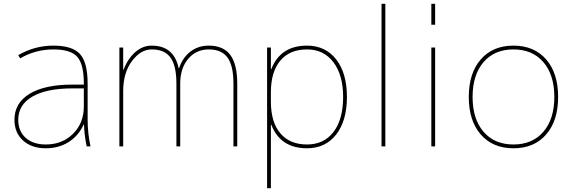

<svg xmlns="http://www.w3.org/2000/svg" viewBox="-20 -770 3002 1010"><path d="M422 -115H420Q394 -57 342 -23.5Q290 10 221 10Q146 10 101 -31Q56 -72 56 -140Q56 -228 135.5 -276.5Q215 -325 361 -325H421V-330Q421 -432 386.5 -471Q352 -510 261 -510Q167 -510 86 -463L76 -480Q162 -530 261 -530Q360 -530 400.5 -486Q441 -442 441 -330V-140Q441 -70 456 0H436Q423 -62 422 -115ZM76 -140Q76 -80 115 -45Q154 -10 221 -10Q308 -10 364.5 -66.5Q421 -123 421 -210V-305H361Q225 -305 150.5 -262Q76 -219 76 -140Z M928 -330V0H908V-330Q908 -424 877 -467Q846 -510 778 -510Q720 -510 674 -448.5Q628 -387 628 -290V0H608V-520H628V-403H630Q652 -461 691 -495.5Q730 -530 778 -530Q895 -530 920 -411H922Q940 -466 981 -498Q1022 -530 1078 -530Q1155 -530 1191.5 -481Q1228 -432 1228 -330V0H1208V-330Q1208 -424 1177 -467Q1146 -510 1078 -510Q1012 -510 970 -460.5Q928 -411 928 -330Z M1595 10Q1455 10 1407 -114H1405V220H1385V-520H1405V-406H1407Q1455 -530 1595 -530Q1692 -530 1748.5 -457.5Q1805 -385 1805 -260Q1805 -135 1748.5 -62.5Q1692 10 1595 10ZM1785 -260Q1785 -375 1734 -442.5Q1683 -510 1595 -510Q1504 -510 1454.5 -451Q1405 -392 1405 -285V-235Q1405 -128 1454.5 -69Q1504 -10 1595 -10Q1684 -10 1734.5 -76Q1785 -142 1785 -260Z M1987 0V-750H2007V0Z M2249 -640V-750H2269V-640ZM2249 0V-520H2269V0Z M2509 -62.5Q2446 -135 2446 -260Q2446 -385 2509 -457.5Q2572 -530 2681 -530Q2790 -530 2853 -457.5Q2916 -385 2916 -260Q2916 -135 2853 -62.5Q2790 10 2681 10Q2572 10 2509 -62.5ZM2523.5 -77Q2581 -10 2681 -10Q2781 -10 2838.5 -77Q2896 -144 2896 -260Q2896 -376 2838.5 -443Q2781 -510 2681 -510Q2581 -510 2523.5 -443Q2466 -376 2466 -260Q2466 -144 2523.5 -77Z"/></svg>

Font: Mplus 1p Thin
Style: Regular
Weight: 250
Version: Version 1.061